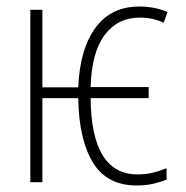

<svg xmlns="http://www.w3.org/2000/svg" viewBox="-20 -559 570 589"><path d="M399 10Q308 10 265 -60.5Q222 -131 220 -258H110V0H73V-529H110V-291H220Q225 -409 273 -474Q321 -539 407 -539Q455 -539 494 -522L482 -489Q450 -505 409 -505Q341 -505 301 -451.5Q261 -398 258 -292H436V-258H258Q260 -24 402 -24Q427 -24 448 -29Q469 -34 491 -43V-8Q474 -1 451 4.5Q428 10 399 10Z"/></svg>

Font: Noto Sans Mono Condensed ExtraLight
Style: Regular
Weight: 200
Width: 3
Designer: Monotype Design Team
Foundry: Monotype Imaging Inc.
Version: Version 2.014; ttfautohint (v1.8.4.7-5d5b)